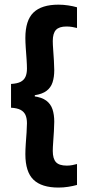

<svg xmlns="http://www.w3.org/2000/svg" viewBox="-20 -698 384 844"><path d="M318.5 -666V-575Q309 -577.5 297.2 -579.5Q285.5 -581.5 272 -581.5Q240 -581.5 226 -566.5Q212 -551.5 212 -517.5Q212 -503 213.8 -479.2Q215.5 -455.5 217 -431Q218.5 -406.5 218.5 -389.5Q218.5 -359 211 -336Q203.5 -313 184.8 -298.8Q166 -284.5 133 -279.5V-270.5L127.5 -275Q163.5 -270.5 183.2 -255.8Q203 -241 210.8 -217.5Q218.5 -194 218.5 -163Q218.5 -146 217 -121.5Q215.5 -97 213.8 -73.2Q212 -49.5 212 -34.5Q212 -0.5 226 14.8Q240 30 273.5 30Q286.5 30 298 27.8Q309.5 25.5 318.5 23V115Q300.5 120 279.8 123.2Q259 126.5 237 126.5Q163 126.5 127.2 92Q91.5 57.5 91.5 -20.5Q91.5 -39 93.2 -64.8Q95 -90.5 96.8 -115.5Q98.5 -140.5 98.5 -156Q98.5 -178 92 -192.5Q85.5 -207 70.5 -215Q55.5 -223 28.5 -224.5V-329Q55.5 -330.5 70.5 -338.2Q85.5 -346 92 -360.5Q98.5 -375 98.5 -396.5Q98.5 -413 96.8 -437.8Q95 -462.5 93.2 -488Q91.5 -513.5 91.5 -531Q91.5 -608.5 127.2 -643Q163 -677.5 237 -677.5Q259 -677.5 280 -674.2Q301 -671 318.5 -666Z"/></svg>

Font: Anek Gujarati SemiBold
Style: Regular
Weight: 600
Designer: Mrunmayee Ghaisas (Gujarati), Yesha Goshar (Latin)
Foundry: Ek Type
Version: Version 1.003